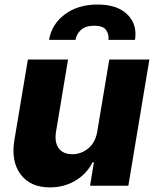

<svg xmlns="http://www.w3.org/2000/svg" viewBox="-20 -803 676 830"><path d="M400.6 -235.4 452.4 -545.5H625.7L534.8 0H369.3L386 -101.6H380.3Q355.1 -51.5 306.1 -22.2Q257.1 7.1 195.7 7.1Q111.5 7.1 69.2 -49.2Q27 -105.5 42.3 -197.8L100.5 -545.5H274.1L221.9 -231.9Q215.2 -187.5 234 -161.9Q252.8 -136.4 292.6 -136.4Q331.3 -136.4 362.2 -162.1Q393.1 -187.9 400.6 -235.4ZM192.1 -630.7Q203.1 -697.8 259.8 -740.6Q316.4 -783.4 402 -783.4Q486.9 -783.4 530.5 -740.6Q574.2 -697.8 563.6 -630.7H448.9Q451.7 -654.5 438.7 -673.1Q425.8 -691.8 387.4 -691.8Q348.7 -691.8 329.2 -672.9Q309.7 -654.1 306.5 -630.7Z"/></svg>

Font: Inter UI Extra Bold
Style: Italic
Weight: 800
Italic angle: 9.39999°
Designer: Rasmus Andersson
Foundry: rsms
Version: 3.2;8d6f07862